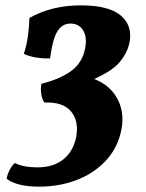

<svg xmlns="http://www.w3.org/2000/svg" viewBox="-20 -526 545 717"><path d="M90 -459Q173 -506 282 -506Q389 -506 433.5 -466Q478 -426 462 -360Q453 -325 426.5 -293.5Q400 -262 332 -231Q395 -206 421.5 -151Q448 -96 430 -27Q414 35 370 79.5Q326 124 263 147.5Q200 171 126 171Q44 171 5 142Q6 128 16.5 108Q27 88 36 83Q68 99 120 99Q179 99 216 69.5Q253 40 264 -12Q276 -72 246 -109Q216 -146 146 -143Q137 -155 134 -175.5Q131 -196 135 -213Q205 -231 246.5 -261.5Q288 -292 298 -346Q306 -387 290.5 -412.5Q275 -438 243 -438Q213 -438 195 -410Q177 -382 167 -308Q143 -307 116.5 -311Q90 -315 69 -325Q79 -354 84 -390Q89 -426 90 -459Z"/></svg>

Font: Vollkorn ExtraBold
Style: Italic
Weight: 800
Italic angle: -11°
Designer: Friedrich Althausen
Foundry: Friedrich Althausen
Version: Version 5.000; ttfautohint (v1.8.3)